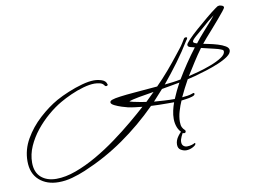

<svg xmlns="http://www.w3.org/2000/svg" viewBox="-77 -681 1237 936"><g transform="rotate(-10 541.5 -213.0)"><path d="M142 143Q83 143 46 110Q9 77 9 16Q9 -41 38.5 -92.5Q68 -144 113.5 -185.5Q159 -227 205 -253Q232 -268 267 -282.5Q302 -297 336.5 -306.5Q371 -316 396 -316Q416 -316 435 -309.5Q454 -303 458 -287Q459 -287 459 -285Q459 -278 450 -278Q446 -278 443 -283Q436 -294 421.5 -297Q407 -300 396 -300Q372 -300 340 -291Q308 -282 277 -268Q246 -254 222 -240Q189 -221 155 -192Q121 -163 93 -128Q65 -93 47.5 -53.5Q30 -14 30 27Q30 75 58.5 100Q87 125 134 125Q179 125 231 106Q283 87 336 56.5Q389 26 439.5 -11Q490 -48 533 -84Q576 -120 607 -148Q590 -150 572 -152Q554 -154 536 -158Q527 -160 508 -166Q489 -172 473 -180Q457 -188 457 -196Q457 -201 461.5 -204Q466 -207 470 -208Q480 -212 510 -216Q540 -220 577.5 -223Q615 -226 647.5 -229Q680 -232 695 -233Q727 -265 757 -300Q787 -335 815 -371Q824 -383 833.5 -394.5Q843 -406 851 -419L864 -440Q867 -445 874 -445Q880 -445 880 -441Q880 -436 874 -430Q843 -379 807 -330.5Q771 -282 733 -236Q753 -238 773 -240.5Q793 -243 813 -247Q835 -284 859 -319.5Q883 -355 909 -389Q902 -391 888.5 -394Q875 -397 875 -407Q875 -413 893 -432Q911 -451 938.5 -475Q966 -499 993 -521.5Q1020 -544 1038 -557Q1050 -566 1052.5 -567Q1055 -568 1061 -569Q1066 -569 1074.5 -566Q1083 -563 1083 -556Q1083 -553 1071.5 -538.5Q1060 -524 1042.5 -503.5Q1025 -483 1006 -461.5Q987 -440 972 -423Q957 -406 952 -399Q961 -397 981 -393Q1001 -389 1022.5 -382.5Q1044 -376 1059 -367Q1074 -358 1074 -346Q1074 -331 1054.5 -317Q1035 -303 1005 -290.5Q975 -278 943 -268Q911 -258 885 -251Q859 -244 848 -242Q837 -222 826 -201Q815 -180 806 -160Q820 -161 833.5 -163Q847 -165 860 -170Q861 -170 861.5 -170.5Q862 -171 863 -171Q868 -171 868 -166Q868 -159 853.5 -154.5Q839 -150 822.5 -148Q806 -146 800 -145Q790 -123 782 -95.5Q774 -68 774 -44Q774 -26 779 -16.5Q784 -7 789 -3Q794 1 794 5Q794 14 785 14Q784 14 783 13.5Q782 13 780 13Q762 -2 754.5 -21.5Q747 -41 747 -63Q747 -83 751.5 -103.5Q756 -124 763 -143H736Q714 -143 688.5 -143.5Q663 -144 649 -145Q567 -63 474.5 1.5Q382 66 275 111Q244 124 210 133.5Q176 143 142 143ZM923 -406Q943 -432 965 -456.5Q987 -481 1008 -505Q1013 -511 1017.5 -516.5Q1022 -522 1026 -527Q1016 -520 996 -503.5Q976 -487 962 -474Q944 -459 924.5 -442Q905 -425 905 -418Q905 -413 912 -410Q919 -407 923 -406ZM856 -256Q874 -260 905 -268.5Q936 -277 968 -289Q1000 -301 1022.5 -315.5Q1045 -330 1045 -345Q1045 -351 1039 -354Q1033 -357 1029 -358Q1022 -361 1003 -365.5Q984 -370 965 -374.5Q946 -379 938 -381Q916 -351 896 -319.5Q876 -288 856 -256ZM769 -158Q777 -177 786 -196Q795 -215 805 -233Q783 -229 761 -225Q739 -221 716 -217Q704 -204 692 -190.5Q680 -177 667 -163Q693 -161 718.5 -159.5Q744 -158 769 -158ZM630 -168Q641 -179 652 -189.5Q663 -200 673 -210Q634 -204 598.5 -197.5Q563 -191 549 -185Q553 -183 567.5 -179.5Q582 -176 600 -173Q618 -170 630 -168ZM781 98Q768 98 754.5 90Q741 82 741 63Q741 42 755.5 22.5Q770 3 781 -3Q782 -3 784 -2Q786 -1 785 1Q778 11 770.5 26.5Q763 42 763 54Q763 67 770.5 73.5Q778 80 788 80Q801 80 812 76.5Q823 73 827 70H828Q830 70 830 74Q830 81 814 89.5Q798 98 781 98Z"/></g></svg>

Font: Sassy Frass
Style: Regular
Weight: 400
Designer: Robert E. Leuschke
Foundry: Robert E. Leuschke
Version: Version 1.010; ttfautohint (v1.8.3)